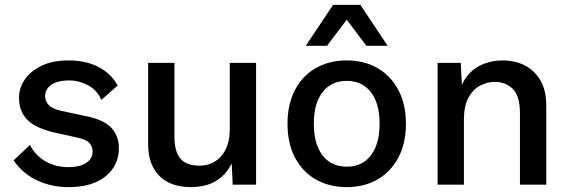

<svg xmlns="http://www.w3.org/2000/svg" viewBox="-20 -758 2337 788"><path d="M262 10Q190 10 130.5 -18.5Q71 -47 36 -100L103 -163Q125 -120 166.5 -96Q208 -72 263 -72Q306 -72 333 -89Q360 -106 360 -136Q360 -156 347.5 -170.5Q335 -185 299 -193L204 -214Q125 -232 91.5 -267Q58 -302 58 -356Q58 -397 81.5 -431.5Q105 -466 150.5 -488Q196 -510 261 -510Q333 -510 384.5 -483Q436 -456 463 -407L396 -348Q378 -389 340.5 -408.5Q303 -428 264 -428Q233 -428 210.5 -420Q188 -412 176.5 -397Q165 -382 165 -363Q165 -343 180 -327Q195 -311 232 -303L339 -280Q409 -265 438.5 -232Q468 -199 468 -150Q468 -79 413.5 -34.5Q359 10 262 10Z M762 10Q713 10 674 -8Q635 -26 611.5 -66Q588 -106 588 -169V-500H696V-196Q696 -136 720.5 -107Q745 -78 799 -78Q824 -78 846 -87Q868 -96 885.5 -114.5Q903 -133 913 -161.5Q923 -190 923 -227V-500H1031V0H935L931 -87Q915 -55 890.5 -33Q866 -11 834 -0.5Q802 10 762 10Z M1403 -510Q1474 -510 1528.5 -479Q1583 -448 1614.5 -389.5Q1646 -331 1646 -250Q1646 -169 1614.5 -110.5Q1583 -52 1528.5 -21Q1474 10 1403 10Q1332 10 1277 -21Q1222 -52 1191 -110.5Q1160 -169 1160 -250Q1160 -331 1191 -389.5Q1222 -448 1277 -479Q1332 -510 1403 -510ZM1403 -426Q1361 -426 1331 -405.5Q1301 -385 1284.5 -346Q1268 -307 1268 -250Q1268 -193 1284.5 -154Q1301 -115 1331 -94.5Q1361 -74 1403 -74Q1445 -74 1475 -94.5Q1505 -115 1521.5 -154.5Q1538 -194 1538 -250Q1538 -307 1521.5 -346Q1505 -385 1475 -405.5Q1445 -426 1403 -426ZM1571 -570H1484L1403 -677L1322 -570H1235L1347 -738H1459Z M1776 0V-500H1871L1878 -364L1864 -377Q1883 -445 1931 -477.5Q1979 -510 2043 -510Q2094 -510 2134 -489.5Q2174 -469 2198 -428Q2222 -387 2222 -325V0H2114V-293Q2114 -364 2084.5 -393Q2055 -422 2011 -422Q1980 -422 1950.5 -406.5Q1921 -391 1902.5 -357Q1884 -323 1884 -268V0Z"/></svg>

Font: Kantumruy Pro Medium
Style: Regular
Weight: 500
Designer: Sovichet Tep
Foundry: Sovichet Tep
Version: Version 1.002